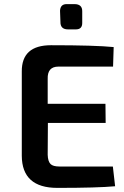

<svg xmlns="http://www.w3.org/2000/svg" viewBox="-20 -912 605 934"><path d="M311 -769Q273 -769 274 -806L272 -860Q274 -892 304 -892H342Q381 -892 380 -856V-802Q381 -769 349 -769ZM264 -588Q210 -588 212 -528V-407H493L494 -314H213L212 -159Q213 -127 226 -114Q238 -102 269 -102H529L540 -6Q456 2 259 2Q87 2 86 -154V-564Q85 -692 228 -692Q443 -692 533 -683L530 -588Z"/></svg>

Font: Taylor Sans Upright Semi Bold
Style: Regular
Weight: 600
Italic angle: -8°
Designer: Natanael Gama
Version: Version 1.001 September 8, 2015